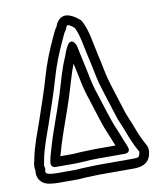

<svg xmlns="http://www.w3.org/2000/svg" viewBox="-91 -818 820 979"><g transform="rotate(-10 319.5 -329.0)"><path d="M344 1H488C488 1 526.2 4.3 511.2 -33.3C499 -63.8 484.6 -98.1 472.3 -130C472.1 -130.5 471.8 -131.2 471.7 -131.6C450.9 -176.1 428.2 -257.5 408.7 -316C394.4 -357.3 387.1 -385.4 377.5 -435.8C367.8 -484.4 360.8 -510.7 352.6 -551.6C350.2 -565 348.1 -574.6 345.3 -586.1C345.3 -586.1 325.1 -635.4 299.6 -592.9C288.3 -574.1 282.6 -554.7 276 -537.7C249.4 -479 234.4 -415.1 214.2 -351.6C184.7 -258.8 151.3 -179.1 124 -82C115.8 -54.6 112.7 -43.5 109.3 -23.1C108.1 -15.7 107.4 6 134 6H230C269.8 6 305.1 1 344 1ZM230 -44H165C166.6 -49.9 168.8 -57.3 172 -68C198.6 -162.6 231.4 -240.8 261.8 -336.4C280.2 -394 293.9 -448.9 313.1 -497.2C317.9 -475.7 322.8 -454.7 328.5 -426.2C338.1 -375.4 346.7 -342.3 361.3 -300C380.1 -243.7 401.5 -164.4 426 -111.2C433.4 -92.1 442.6 -69.3 450.9 -49H344C320.8 -49 300 -47 282 -47C263.5 -47 246.1 -44 230 -44ZM259 36C249.1 36 239.1 38 230 38H129C122.3 38 117.3 37.7 112.9 37.2L96.8 35.4C80.5 30.9 81.2 31.5 78.3 27.5C75 22.8 74.6 21.8 77.3 11.1C78.5 6.2 77.9 0.3 76.5 -3.5C73.1 -12.8 76 -17.9 80.6 -42.5C90.5 -98.6 118.4 -168.8 137.7 -225C159.9 -291.7 187.7 -367.8 208.1 -441.2C227.8 -509.4 250.3 -564.1 277.5 -623.1C291.5 -651.3 289.5 -653.6 301 -669C303.9 -672.9 306 -677.1 307.8 -682.3C310.5 -690.9 314.6 -695.4 315.2 -695.8C328.3 -695.3 340.9 -683.7 351.2 -675.1C372.7 -633 380.1 -570.1 394.7 -508.9C402.6 -478.6 414.2 -410.8 423.9 -376.3C437.9 -326.4 464.1 -249 479.6 -198.2C489.3 -166.3 504 -138.3 513.5 -111.4C528.1 -72.6 542.3 -37.5 562.3 -2.6C564.2 0.8 567.3 1.1 562.6 16.8C558.6 30 556.8 33 523 33H344C322.1 33 300.8 35 283 35C275 35 267 36 259 36ZM344 83H523C560.4 83 597.7 73.7 610.4 31.2C616.4 11.4 617.4 -10.2 605.2 -28.3C587.9 -58.8 574.2 -91.9 560.5 -128.5C549.8 -158.8 535.2 -187.2 527.4 -212.8C511.6 -264.7 485.4 -342.1 472.1 -389.7C463.8 -419.3 451.8 -488 443.3 -521.1C429.5 -578.5 422.8 -648.6 392.9 -703C391.7 -705.3 389.5 -708.1 387.3 -710C373.8 -721.5 356.4 -736.1 331 -743.5C288.8 -755.8 267.3 -719.3 260.4 -698.1C245.4 -677.9 242.9 -665.6 232.5 -644.8C203.9 -583 180.8 -526.9 160 -454.8C140.2 -383.6 112.8 -308.3 90.3 -241C71.8 -187.1 42.6 -114.7 31.4 -51.5C28.7 -36.9 20.9 -21.1 27.2 6.1C24.7 19.9 25.7 39.8 37.7 56.5C52.8 77.8 75.2 83.3 89.2 84.8L107.1 86.8C113.4 87.6 121 88 129 88H230C240.2 88 249 87.5 260.7 86C267.3 85.9 276.3 85.6 284 85C302.7 84.9 325.9 83 344 83Z"/></g></svg>

Font: HoneyBee
Style: Str
Weight: 700
Foundry: Cannot Into Space Fonts
Version: Version 0.89